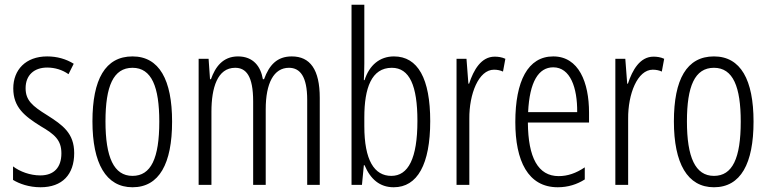

<svg xmlns="http://www.w3.org/2000/svg" viewBox="-20 -780 3243 810"><path d="M293 -134C293 -218 245 -252 179 -294C116 -333 88 -357 88 -408C88 -463 124 -495 179 -495C212 -495 244 -485 269 -467L291 -511C259 -531 221 -542 179 -542C88 -542 36 -485 36 -407C36 -327 84 -290 151 -248C211 -213 239 -189 239 -133C239 -74 208 -40 150 -40C107 -40 64 -56 35 -78V-21C61 -5 102 10 151 10C243 10 293 -44 293 -134Z M706 -267C706 -443 652 -542 539 -542C424 -542 370 -445 370 -268C370 -91 427 10 539 10C652 10 706 -90 706 -267ZM425 -268C425 -416 458 -494 539 -494C620 -494 652 -413 652 -267C652 -112 617 -38 539 -38C460 -38 425 -117 425 -268Z M1211 -542C1149 -542 1116 -506 1094 -446H1089C1080 -499 1049 -542 984 -542C920 -542 888 -497 870 -446H866L860 -532H818V0H872V-309C872 -409 897 -494 972 -494C1018 -494 1048 -460 1048 -352V0H1101V-319C1101 -429 1135 -494 1199 -494C1246 -494 1276 -457 1276 -359V0H1329V-367C1329 -487 1288 -542 1211 -542Z M1517 -512V-760H1463V0H1507L1515 -83H1518C1543 -24 1582 10 1641 10C1741 10 1795 -87 1795 -269C1795 -448 1743 -542 1642 -542C1582 -542 1538 -505 1518 -442H1515C1516 -466 1517 -491 1517 -512ZM1633 -494C1708 -494 1741 -418 1741 -270C1741 -111 1702 -38 1631 -38C1559 -38 1517 -104 1517 -248V-285C1517 -408 1547 -494 1633 -494Z M2067 -541C2010 -541 1978 -485 1959 -427H1956L1948 -532H1906V0H1960V-279C1959 -383 1999 -486 2064 -486C2078 -486 2092 -483 2102 -478L2112 -532C2097 -539 2081 -541 2067 -541Z M2314 -542C2207 -542 2154 -438 2154 -265C2154 -102 2207 10 2333 10C2376 10 2414 -2 2447 -23V-74C2410 -49 2374 -37 2337 -37C2250 -37 2208 -115 2207 -263H2465V-305C2465 -432 2422 -542 2314 -542ZM2314 -496C2386 -496 2416 -410 2415 -307H2208C2214 -435 2252 -496 2314 -496Z M2737 -541C2680 -541 2648 -485 2629 -427H2626L2618 -532H2576V0H2630V-279C2629 -383 2669 -486 2734 -486C2748 -486 2762 -483 2772 -478L2782 -532C2767 -539 2751 -541 2737 -541Z M3159 -267C3159 -443 3105 -542 2992 -542C2877 -542 2823 -445 2823 -268C2823 -91 2880 10 2992 10C3105 10 3159 -90 3159 -267ZM2878 -268C2878 -416 2911 -494 2992 -494C3073 -494 3105 -413 3105 -267C3105 -112 3070 -38 2992 -38C2913 -38 2878 -117 2878 -268Z"/></svg>

Font: Noto Sans Arabic ExtCond Light
Style: Regular
Weight: 300
Width: 2
Designer: Monotype Design Team, Nadine Chahine, Nizar Qandah and Khaled Hosny
Foundry: Monotype Imaging Inc.
Version: Version 2.012